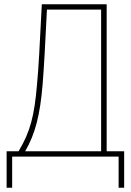

<svg xmlns="http://www.w3.org/2000/svg" viewBox="-20 -734 612 900"><path d="M11 146H37V0H536V146H562V-25H480V-714H176C166 -514 161 -416 153 -332C141 -195 123 -117 67 -25H11ZM98 -25C145 -106 168 -194 180 -341C187 -430 192 -527 200 -689H454V-25Z"/></svg>

Font: Noto Sans Condensed Thin
Style: Regular
Weight: 100
Width: 3
Designer: Monotype Design Team
Foundry: Monotype Imaging Inc.
Version: Version 2.013